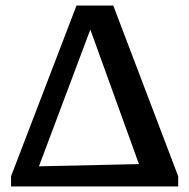

<svg xmlns="http://www.w3.org/2000/svg" viewBox="-20 -675 685 695"><path d="M390 -655 625 -37V0H20V-37L257 -655ZM121 -73 483 -81 307 -568Z"/></svg>

Font: Piazzolla 24pt SemiBold
Style: Regular
Weight: 600
Designer: Juan Pablo del Peral
Foundry: Huerta Tipografica
Version: Version 2.005